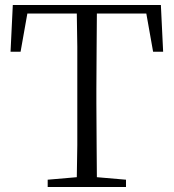

<svg xmlns="http://www.w3.org/2000/svg" viewBox="-20 -745 692 765"><path d="M170 0V-29L286 -39Q287 -103 288 -167Q288 -250 288 -335V-390Q288 -475 288 -559Q287 -625 286 -691H89L62 -539H22L31 -725H621L630 -539H590L563 -691H366Q365 -625 365 -559Q364 -475 364 -390V-335Q364 -250 365 -167Q365 -103 366 -39L482 -29V0Z"/></svg>

Font: Early Summer Mincho Light
Style: Regular
Weight: 300
Designer: GuiWonder
Version: Version 1.002